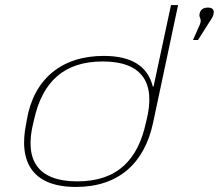

<svg xmlns="http://www.w3.org/2000/svg" viewBox="-20 -730 865 759"><path d="M86 -256 84 -244C51 -88 110 9 280 9C449 9 551 -85 585 -244L684 -710H656L587 -388H584C564 -469 499 -509 390 -509C222 -509 113 -416 86 -256ZM112 -246 114 -254C147 -408 234 -487 386 -487C544 -487 596 -401 559 -254L557 -246C526 -101 446 -13 286 -13C128 -13 75 -98 112 -246ZM743 -572H763L802 -634C812 -650 822 -662 824 -674V-675C828 -691 820 -700 802 -700C784 -700 772 -692 769 -676C765 -657 780 -658 770 -633Z"/></svg>

Font: LT Wave Thin
Style: Italic
Weight: 100
Designer: Daniel Lyons
Version: Version 2.5 (Glyphs App)